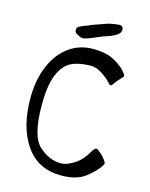

<svg xmlns="http://www.w3.org/2000/svg" viewBox="-113 -804 694 888"><g transform="rotate(15 234.5 -359.5)"><path d="M37 -297Q37 -384 65 -451Q93 -518 143.5 -555Q194 -592 260 -592Q324 -592 364 -569Q404 -546 419 -525Q420 -524 424.5 -518.5Q429 -513 429 -508Q429 -503 419 -494Q410 -485 395 -466Q385 -450 379 -450Q376 -450 372 -454.5Q368 -459 366 -461Q348 -480 321.5 -497Q295 -514 269 -514Q214 -514 177 -496.5Q140 -479 118 -427.5Q96 -376 96 -280Q96 -131 145.5 -86.5Q195 -42 251 -42Q277 -42 313.5 -64.5Q350 -87 378 -139Q387 -150 392 -150Q397 -150 402 -146L417 -134Q426 -126 436.5 -113Q447 -100 447 -94Q447 -90 444 -85Q424 -53 382 -20.5Q340 12 266 12Q155 12 96 -73.5Q37 -159 37 -297ZM178 -634Q158 -641 158 -656Q158 -658 160 -666Q161 -671 180 -679.5Q199 -688 210 -691Q218 -696 239 -703L271 -714L293 -722Q306 -726 328 -729L348 -731Q366 -731 366 -714Q366 -707 365 -703Q361 -692 344.5 -682.5Q328 -673 316 -669Q288 -661 260 -648Q242 -640 231 -636Q227 -635 216.5 -631Q206 -627 199 -627Q189 -627 178 -634Z"/></g></svg>

Font: Barriecito
Style: Regular
Weight: 400
Designer: Pablo Cosgaya & Sergio Jiménez
Foundry: Pablo Cosgaya & Sergio Jiménez
Version: Version 1.001